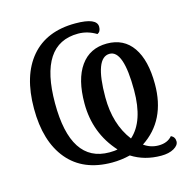

<svg xmlns="http://www.w3.org/2000/svg" viewBox="-111 -832 962 980"><g transform="rotate(-15 370.0 -342.0)"><path d="M545.9 -38.1Q580.6 -13.2 623 -13.2Q669.9 -13.2 694.8 -43Q715.8 -33.2 715.8 -9.8Q715.8 10.7 689.5 25.9Q663.1 41 622.1 41Q534.2 41 466.8 -2Q418.9 9.8 371.1 9.8Q219.2 9.8 137.7 -87.6Q56.2 -185.1 56.2 -358.9Q56.2 -533.2 137.9 -629.2Q219.7 -725.1 372.1 -725.1Q485.8 -725.1 485.8 -676.8Q485.8 -651.4 467.8 -643.1Q422.4 -670.9 372.1 -670.9Q167 -670.9 167 -357.9Q167 -43.9 371.1 -43.9Q399.4 -43.9 414.1 -47.9Q312 -160.6 312 -317.9Q312 -445.3 361.3 -514.6Q410.6 -584 501 -584Q590.3 -584 637.7 -515.4Q685.1 -446.8 685.1 -320.8Q685.1 -129.4 545.9 -38.1ZM495.1 -84Q574.2 -153.8 574.2 -317.9Q574.2 -529.8 501 -529.8Q422.9 -529.8 422.9 -320.8Q422.9 -178.2 495.1 -84Z"/></g></svg>

Font: Noto Serif
Style: Regular
Weight: 400
Designer: Monotype Design team
Foundry: Monotype Imaging Inc.
Version: Version 1.02